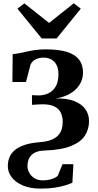

<svg xmlns="http://www.w3.org/2000/svg" viewBox="-20 -846 575 1130"><path d="M218 264Q159 264 115.8 246Q72.5 228 49.2 197.8Q26 167.5 26 132Q26 103.5 35.8 79.5Q45.5 55.5 67.8 37Q90 18.5 126.5 6.5Q163 -5.5 216.5 -9.5Q258 -12.5 287.5 -25.2Q317 -38 333 -63.2Q349 -88.5 349 -129.5Q349 -162.5 336 -186.2Q323 -210 294 -222Q265 -234 217.5 -232L168.5 -229L168 -286L206 -284.5Q234.5 -284 261.8 -295.5Q289 -307 306.5 -334.8Q324 -362.5 324 -409.5Q324 -441.5 313 -463.2Q302 -485 282 -496Q262 -507 235 -507Q214.5 -507 192.8 -498.2Q171 -489.5 159.5 -465.5L133 -363.5H53L54.5 -527.5Q74.5 -529 95.2 -533.2Q116 -537.5 139.2 -542.8Q162.5 -548 189.8 -551.8Q217 -555.5 250 -555.5Q327 -555.5 375.2 -540Q423.5 -524.5 446 -494.2Q468.5 -464 468.5 -420Q468.5 -387 455.2 -360.2Q442 -333.5 419.2 -314Q396.5 -294.5 367 -282.5Q337.5 -270.5 304.5 -266.5Q372.5 -268.5 416.8 -251.2Q461 -234 482.5 -203.2Q504 -172.5 504 -133.5Q504 -86 479.8 -48Q455.5 -10 398.2 13.2Q341 36.5 241.5 40Q213 41 193.8 48.5Q174.5 56 163 69Q151.5 82 146.5 97.8Q141.5 113.5 141.5 131Q141.5 152 152.5 171.5Q163.5 191 183.5 203.2Q203.5 215.5 230.5 215.5Q259.5 215.5 283.2 208.2Q307 201 320 188.5L348 120.5H412L406 229.5Q389 237 363.2 245Q337.5 253 301.8 258.5Q266 264 218 264ZM225.5 -619.5 82.5 -795 123.5 -826 269 -711 414 -826.5 455.5 -795 313 -619.5Z"/></svg>

Font: Merriweather 48pt
Style: Bold
Weight: 700
Version: Version 2.100